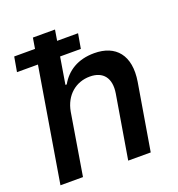

<svg xmlns="http://www.w3.org/2000/svg" viewBox="-132 -835 871 942"><g transform="rotate(-20 304.0 -363.5)"><path d="M194.2 -321.7C208.8 -404.5 268.5 -452.1 340.6 -452.1C410.2 -452.1 445 -407.7 432.5 -330.6L377.1 0H494.7L552.9 -346.9C574.9 -481.2 511.7 -552.6 399.9 -552.6C314.6 -552.6 256 -515.3 221.6 -454.5H214.8L237.9 -594.5H346.2L359.7 -671.5H250.4L259.6 -727.3H144.2L134.9 -671.5H26.3L12.8 -594.5H122.2L23.4 0H141Z"/></g></svg>

Font: Magic Ui Pro Semi Bold
Style: Italic
Weight: 600
Italic angle: -9.39999°
Designer: Stefan Endress, Andreas Faust
Version: Version 1.000;FEAKit 1.0